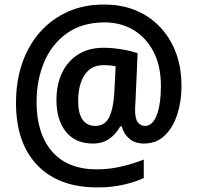

<svg xmlns="http://www.w3.org/2000/svg" viewBox="-20 -735 863 840"><path d="M774 -359Q774 -291 755.5 -234Q737 -177 700.5 -142Q664 -107 610 -107Q571 -107 546 -128Q521 -149 513 -182H506Q488 -149 458.5 -128Q429 -107 386 -107Q310 -107 268.5 -158.5Q227 -210 227 -297Q227 -366 252 -417.5Q277 -469 323 -497.5Q369 -526 432 -526Q471 -526 513 -519Q555 -512 582 -502L573 -296Q572 -282 571.5 -271Q571 -260 571 -255Q571 -214 583.5 -199Q596 -184 614 -184Q648 -184 666 -232Q684 -280 684 -360Q684 -446 652 -508Q620 -570 564.5 -603.5Q509 -637 438 -637Q340 -637 273.5 -590Q207 -543 173.5 -464Q140 -385 140 -289Q140 -151 207.5 -72.5Q275 6 405 6Q457 6 511 -6.5Q565 -19 609 -37V44Q567 63 516 74Q465 85 406 85Q237 85 143.5 -12Q50 -109 50 -285Q50 -379 77 -458Q104 -537 155 -594.5Q206 -652 277.5 -684Q349 -716 438 -715Q537 -715 612.5 -670.5Q688 -626 731 -546Q774 -466 774 -359ZM322 -295Q322 -237 342 -210.5Q362 -184 396 -184Q439 -184 457.5 -222Q476 -260 480 -328L486 -445Q464 -450 434 -450Q394 -450 369.5 -429Q345 -408 333.5 -373Q322 -338 322 -295Z"/></svg>

Font: Noto Sans Malayalam SemiCondensed SemiBold
Style: Regular
Weight: 600
Width: 4
Designer: Jelle Bosma - Monotype Design Team
Foundry: Monotype Imaging Inc.
Version: Version 2.104; ttfautohint (v1.8.4.7-5d5b)